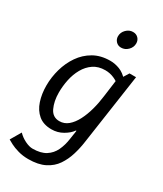

<svg xmlns="http://www.w3.org/2000/svg" viewBox="-231 -800 948 1115"><g transform="rotate(30 243.0 -242.0)"><path d="M418 -495H462L393 -21Q387 23 373.5 67.5Q360 112 335 149Q310 186 266.5 208Q223 230 157 230Q120 230 88.5 221Q57 212 36 201Q15 190 7 185L48 115Q69 137 97.5 151Q126 165 148 165Q203 165 236 144Q269 123 286 87Q303 51 309 7L318 -52H314Q297 -27 262.5 -7Q228 13 187 13Q133 13 99.5 -15Q66 -43 50.5 -90Q35 -137 35 -193Q35 -249 50.5 -304Q66 -359 97 -404Q128 -449 175 -476Q222 -503 286 -503Q317 -503 348.5 -491Q380 -479 407 -448V-389Q376 -416 347.5 -428.5Q319 -441 288 -441Q242 -441 209.5 -419Q177 -397 156.5 -360.5Q136 -324 127 -280.5Q118 -237 118 -194Q118 -136 138 -93.5Q158 -51 203 -51Q236 -51 261.5 -72.5Q287 -94 306 -130.5Q325 -167 337.5 -212.5Q350 -258 356 -307L371 -419ZM365 -665Q365 -639 345.5 -619.5Q326 -600 300 -600Q279 -600 265.5 -614.5Q252 -629 252 -649Q252 -675 271.5 -694.5Q291 -714 316 -714Q338 -714 351.5 -700Q365 -686 365 -665Z"/></g></svg>

Font: Rosario
Style: Italic
Weight: 400
Italic angle: -8.05°
Designer: Hector Gatti
Foundry: Omnibus Type
Version: Version 1.201